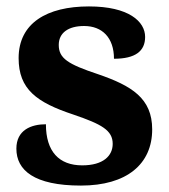

<svg xmlns="http://www.w3.org/2000/svg" viewBox="-20 -568 526 598"><path d="M232 10C375 10 454 -57 454 -165C454 -262 390 -301 285 -337C192 -368 163 -386 163 -428C163 -466 193 -487 242 -487C298 -487 335 -451 335 -385C402 -385 432 -409 432 -453C432 -501 381 -548 257 -548C126 -548 38 -496 38 -387C38 -290 94 -249 209 -211C297 -181 331 -162 331 -120C331 -83 302 -53 236 -53C164 -53 123 -96 123 -181C77 -181 31 -163 31 -105C31 -38 86 10 232 10Z"/></svg>

Font: Noto Serif Hentaigana Bold
Style: Regular
Weight: 700
Designer: Kazuhiro Yamada
Foundry: nipponia
Version: Version 1.000